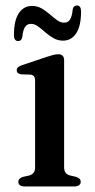

<svg xmlns="http://www.w3.org/2000/svg" viewBox="-20 -672 343 692"><path d="M211.1 -455.3V-69.9Q211.1 -56.4 216.4 -49.6Q221.7 -42.8 231.4 -39.8L253.4 -34.8Q261.9 -32.2 266.4 -27.9Q270.9 -23.5 270.9 -16.6Q270.9 -8.9 264.9 -4.5Q258.9 0 248.2 0H68.2Q57.8 0 51.9 -4.5Q46.1 -8.9 46.1 -16.6Q46.1 -23.2 50.4 -27.6Q54.8 -31.9 62.8 -34.5L86.4 -39.8Q96.1 -43.1 101.3 -49.6Q106.5 -56.1 106.5 -69.6V-380.4Q106.5 -391.9 102.6 -396.8Q98.7 -401.7 90.1 -403.1L56.3 -404.1Q48 -405.7 44.1 -409.1Q40.2 -412.6 40.2 -418.6Q40.2 -425 44.8 -429.4Q49.5 -433.8 60.1 -437.4L150.9 -467.8Q165 -472.4 173.8 -474.5Q182.5 -476.5 190.6 -476.5Q200.3 -476.5 205.7 -471Q211.1 -465.4 211.1 -455.3ZM207.1 -525.5Q188.2 -525.5 172.4 -534.7Q156.5 -543.8 143 -555.8Q129.6 -567.7 117 -576.9Q104.4 -586 91.5 -586Q77.3 -586 69.9 -574.3Q62.5 -562.5 60.5 -538.7Q57.8 -524.1 45.2 -524.1Q30.3 -524.1 30.3 -545.9Q30.3 -598.1 47.8 -624.4Q65.3 -650.6 95.4 -650.6Q114.6 -650.6 130.3 -641.5Q145.9 -632.3 159.4 -620.5Q172.9 -608.6 185.5 -599.5Q198.1 -590.3 211.2 -590.3Q225.6 -590.3 232.8 -602.3Q240.1 -614.3 241.9 -637.9Q244.6 -652.3 257.4 -652.3Q272.1 -652.3 272.1 -630.7Q272.1 -578.2 254.6 -551.9Q237.1 -525.5 207.1 -525.5Z"/></svg>

Font: Fraunces
Style: Regular
Weight: 900
Version: Version 1.000;[b76b70a41]